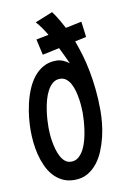

<svg xmlns="http://www.w3.org/2000/svg" viewBox="-84 -770 535 828"><g transform="rotate(-10 184.0 -355.5)"><path d="M258.8 -268.6Q258.8 -278.8 257.8 -294.9Q256.8 -311 254.2 -329.1Q251.5 -347.2 246.6 -365.2Q241.7 -383.3 233.9 -397.9Q226.1 -412.6 214.6 -421.6Q203.1 -430.7 187.5 -430.7Q168.5 -430.7 155 -419.2Q141.6 -407.7 132.1 -389.6Q122.6 -371.6 116.7 -349.4Q110.8 -327.1 107.7 -304.9Q104.5 -282.7 103.5 -263.2Q102.5 -243.7 102.5 -231.4Q102.5 -221.2 103.5 -205.3Q104.5 -189.5 107.4 -171.4Q110.4 -153.3 115.5 -135.5Q120.6 -117.7 128.4 -103Q136.2 -88.4 147.5 -79.3Q158.7 -70.3 173.8 -70.3Q192.4 -70.3 205.8 -81.5Q219.2 -92.8 228.8 -110.6Q238.3 -128.4 244.1 -150.4Q250 -172.4 253.2 -194.6Q256.3 -216.8 257.6 -236.3Q258.8 -255.9 258.8 -268.6ZM321.3 -657.2 330.1 -588.9 280.3 -578.1Q291 -549.3 301.3 -515.4Q311.5 -481.4 319.1 -442.4Q326.7 -403.3 331.3 -358.9Q335.9 -314.5 335.9 -265.6Q335.9 -241.2 333 -211.4Q330.1 -181.6 322.8 -151.1Q315.4 -120.6 303.5 -91.6Q291.5 -62.5 273.4 -40Q255.4 -17.6 231.2 -3.9Q207 9.8 174.8 9.8Q144.5 9.8 121.6 -1.7Q98.6 -13.2 82 -32Q65.4 -50.8 54.2 -75.7Q43 -100.6 36.4 -127.4Q29.8 -154.3 27.1 -181.6Q24.4 -209 24.4 -232.4Q24.4 -256.8 27.3 -287.1Q30.3 -317.4 37.4 -348.4Q44.4 -379.4 56.4 -408.7Q68.4 -438 86.2 -460.7Q104 -483.4 128.4 -497.1Q152.8 -510.7 185.5 -510.7Q200.2 -510.7 214.4 -504.9Q228.5 -499 241.2 -489.3Q233.9 -504.9 225.3 -523.7Q216.8 -542.5 207 -561.5L132.8 -545.9L117.2 -615.2L171.9 -626Q160.6 -645 149.4 -660.9Q138.2 -676.8 127 -688.5L204.1 -719.7Q210 -711.4 217.8 -700.2Q224.1 -690.4 232.7 -676Q241.2 -661.6 251 -642.6Z"/></g></svg>

Font: Maiden Orange
Style: Regular
Weight: 400
Designer: Astigmatic (AOETI)
Foundry: Astigmatic (AOETI)
Version: Version 1.000